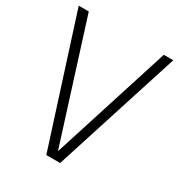

<svg xmlns="http://www.w3.org/2000/svg" viewBox="-175 -858 910 976"><g transform="rotate(30 280.5 -370.0)"><path d="M240 0 3 -740H62L281.5 -46.5L502.5 -740H558L321 0Z"/></g></svg>

Font: Encode Sans Condensed Light
Style: Regular
Weight: 300
Width: 3
Designer: Multiple Designers
Foundry: Impallari Type
Version: Version 3.000; ttfautohint (v1.8.3) -l 8 -r 50 -G 200 -x 14 